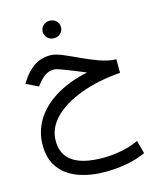

<svg xmlns="http://www.w3.org/2000/svg" viewBox="-138 -720 944 1152"><g transform="rotate(-15 334.5 -143.5)"><path d="M225.1 -571.3Q225.1 -594.2 241.7 -609.9Q258.3 -625.5 282.2 -625.5Q306.2 -625.5 322.5 -609.9Q338.9 -594.2 338.9 -571.3Q338.9 -548.3 322.5 -532.7Q306.2 -517.1 282.2 -517.1Q258.3 -517.1 241.7 -532.7Q225.1 -548.3 225.1 -571.3ZM609.9 -298.3V-214.4Q468.8 -203.1 360.8 -162.6Q252.9 -122.1 192.1 -59.6Q131.3 2.9 131.3 81.1Q131.3 252.4 381.3 252.4Q436.5 252.4 494.4 241.5Q552.2 230.5 602.5 207L624.5 288.6Q573.2 312.5 507.6 325Q441.9 337.4 374 337.4Q280.3 337.4 206.8 310.8Q133.3 284.2 91.1 228.3Q48.8 172.4 48.8 85.4Q48.8 4.9 89.6 -65.2Q130.4 -135.3 212.6 -187.7Q294.9 -240.2 418.9 -267.6Q378.9 -284.2 340.1 -299.8Q301.3 -315.4 272.2 -325.9Q243.2 -336.4 231.4 -336.4Q201.7 -336.4 178.2 -321Q154.8 -305.7 132.3 -277.3L119.1 -260.7L44.4 -297.4L51.8 -309.1Q86.9 -365.7 130.6 -395Q174.3 -424.3 231.9 -424.3Q262.2 -424.3 306.4 -405.8Q350.6 -387.2 402.3 -362.8Q454.1 -338.4 507.6 -319.1Q561 -299.8 609.9 -298.3Z"/></g></svg>

Font: Vazirmatn RD FD
Style: Regular
Weight: 400
Designer: Saber Rastikerdar
Foundry: Saber Rastikerdar
Version: Version 33.003